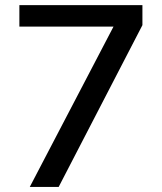

<svg xmlns="http://www.w3.org/2000/svg" viewBox="-20 -739 640 759"><path d="M211.9 0H97.7L428.7 -633.8H56.6V-718.8H543V-639.6Z"/></svg>

Font: Min Sans Medium
Style: Regular
Weight: 500
Designer: Jinseong-Kim, NotoSansCJK, Nunito
Foundry: Jinseong-Kim
Version: Version 1.400;Glyphs 3.1.2 (3151)